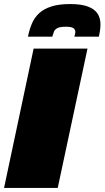

<svg xmlns="http://www.w3.org/2000/svg" viewBox="-21 -928 516 948"><path d="M-1 0 145 -688H411L264 0ZM117 -747Q124 -782 136.5 -811.5Q149 -841 172 -862.5Q195 -884 232.5 -896Q270 -908 325 -908Q381 -908 413.5 -895.5Q446 -883 460.5 -861Q475 -839 475 -808Q475 -794 473 -779Q471 -764 467 -747H346Q348 -753 349.5 -759Q351 -765 351 -770Q351 -782 341.5 -789Q332 -796 304 -796Q276 -796 263 -789.5Q250 -783 245.5 -772Q241 -761 237 -747Z"/></svg>

Font: Saira Expanded Black
Style: Italic
Weight: 900
Width: 7
Italic angle: -12°
Designer: Hector Gatti with collaboration of the Omnibus-Type team
Foundry: Omnibus-Type
Version: Version 1.101